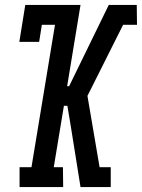

<svg xmlns="http://www.w3.org/2000/svg" viewBox="-20 -755 573 775"><path d="M59 0V-80H107L202 -655H149L138 -586H58L82 -735H305L251 -407H259L419 -735H532L533 -655H477L333 -368L382 -80H427V0H305L265 -250L252 -328H238L197 -80H234L235 0Z"/></svg>

Font: Iosevka Curly Slab Medium
Style: Italic
Weight: 500
Italic angle: -9°
Monospace: yes
Designer: Belleve Invis
Foundry: Belleve Invis
Version: Version 22.1.2; ttfautohint (v1.8.4)